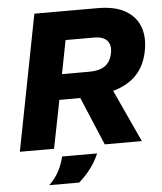

<svg xmlns="http://www.w3.org/2000/svg" viewBox="-59 -751 831 986"><g transform="rotate(-5 356.5 -258.0)"><path d="M19.2 0 155.2 -700H481Q570.4 -700 623.8 -669Q677.3 -638.1 697.3 -584.4Q717.3 -530.7 703.8 -461.7Q689.8 -385.7 645.1 -338.5Q600.4 -291.2 523.3 -269.5Q446.2 -247.7 333.8 -247.7H244.6L195.5 0ZM269.5 -378.4H411.1Q462.7 -378.4 491.6 -398.8Q520.4 -419.1 529.5 -464.2Q537.5 -504.4 517.6 -527.7Q497.8 -551.1 448.7 -551.1H303.1ZM456.8 0 347.1 -260.7 513.6 -292.1 648.1 0ZM154.7 184Q186.2 154 205.2 118.2Q224.2 82.5 233.2 43H413.6Q397.6 82 370.8 117.7Q344.1 153.5 309.1 184Z"/></g></svg>

Font: REM Medium
Style: Italic
Weight: 500
Italic angle: -11°
Designer: Octavio Pardo
Foundry: Ashler Design
Version: Version 1.005;gftools[0.9.28]